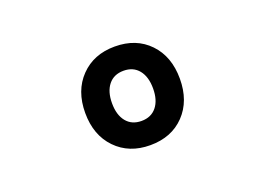

<svg xmlns="http://www.w3.org/2000/svg" viewBox="-62 -960 874 633"><g transform="rotate(-20 375.0 -644.0)"><path d="M375 -471Q301 -471 255 -518.5Q209 -566 209 -644Q209 -722 255 -769.5Q301 -817 375 -817Q450 -817 495.5 -769.5Q541 -722 541 -644Q541 -566 495.5 -518.5Q450 -471 375 -471ZM375 -556Q409 -556 428 -579.5Q447 -603 447 -644Q447 -685 428 -708.5Q409 -732 375 -732Q341 -732 322 -708.5Q303 -685 303 -644Q303 -603 322 -579.5Q341 -556 375 -556Z"/></g></svg>

Font: Martian Mono SemiExpanded Medium
Style: Regular
Weight: 500
Width: 6
Designer: Roman Shamin
Foundry: Evil Martians
Version: Version 1.000